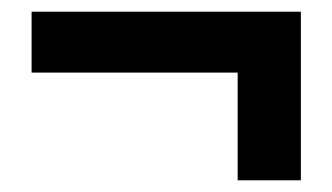

<svg xmlns="http://www.w3.org/2000/svg" viewBox="-20 -402 568 328"><path d="M386 -94V-278H34V-382H494V-94Z"/></svg>

Font: Toshiba Sans
Style: Bold
Weight: 700
Designer: Paul D. Hunt
Foundry: Toshiba Corporation
Version: Version 2.020;PS 2.0;hotconv 1.0.86;makeotf.lib2.5.63406